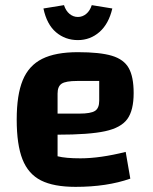

<svg xmlns="http://www.w3.org/2000/svg" viewBox="-20 -715 595 747"><path d="M469 -124 487 -20Q396 12 274 12Q189 12 139.5 -13Q90 -38 67.5 -95Q45 -152 45 -250Q45 -346 68.5 -403Q92 -460 144 -486Q196 -512 283 -512Q369 -512 415.5 -498Q462 -484 481 -450Q500 -416 500 -353Q500 -286 475.5 -252Q451 -218 389 -204.5Q327 -191 204 -191V-107Q235 -99 293 -99Q369 -99 469 -124ZM204 -351V-273H289Q333 -273 349.5 -283.5Q366 -294 366 -323V-400H280Q236 -400 220 -389.5Q204 -379 204 -351ZM149 -682 229 -695Q236 -673 250.5 -661Q265 -649 283 -649Q301 -649 315.5 -661Q330 -673 337 -695L417 -682Q403 -622 367 -590.5Q331 -559 283 -559Q234 -559 198 -589.5Q162 -620 149 -682Z"/></svg>

Font: Changa SemiBold
Style: Regular
Weight: 600
Designer: Eduardo Rodriguez Tunni
Foundry: Eduardo Rodriguez Tunni
Version: Version 2.002; ttfautohint (v1.5) -l 8 -r 50 -G 150 -x 14 -H